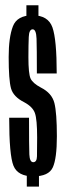

<svg xmlns="http://www.w3.org/2000/svg" viewBox="-20 -695 248 715"><path d="M78.3 -618.6V-675.4H123.2V-618.6ZM79.8 0V-57.6H125.1V0ZM104.2 -38.2Q46.3 -38.2 30.2 -77.7Q14.2 -117.1 14.2 -256.6H88.1Q88.1 -148.8 89.3 -119.9Q90.6 -91 103.8 -91Q117.1 -91 117.7 -112.7Q118.3 -134.4 118.3 -182.6Q118.3 -250.6 110 -273.9Q101.8 -297.2 70.4 -314.1Q29.6 -334.6 20.9 -366.2Q12.3 -397.8 12.3 -482.7Q12.3 -555.9 28 -596.9Q43.7 -638 101.6 -638Q159.4 -638 175.3 -592.9Q191.2 -547.9 191.2 -421.4H117.3Q117.3 -516 116.1 -550.9Q114.8 -585.8 101.6 -585.8Q88.3 -585.8 87.1 -556.8Q85.8 -527.9 85.8 -481.8Q85.8 -420.2 93.9 -402.5Q102.1 -384.9 132.3 -368.9Q173.3 -348.2 182.6 -311.2Q191.8 -274.2 191.8 -187.4Q191.8 -104.9 176.6 -71.6Q161.4 -38.2 104.2 -38.2Z"/></svg>

Font: Anybody UltraCondensed Thin
Style: Regular
Weight: 100
Width: 1
Designer: Tyler Finck
Foundry: Etcetera Type Company
Version: Version 1.110